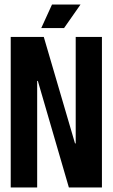

<svg xmlns="http://www.w3.org/2000/svg" viewBox="-20 -822 494 842"><path d="M27 0V-660H172L309 -193H312V-660H427V0H282L146 -467H143V0ZM261 -699H161L208 -802H333Z"/></svg>

Font: Bricolage Grotesque 48pt Condensed SemiBold
Style: Regular
Weight: 600
Width: 3
Designer: Mathieu Triay
Foundry: Atelier Triay
Version: Version 1.000; ttfautohint (v1.8.4.7-5d5b);gftools[0.9.32]